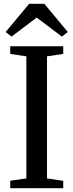

<svg xmlns="http://www.w3.org/2000/svg" viewBox="-20 -985 384 1005"><path d="M118 -51V-690L33.5 -703V-743H311V-703L226 -690V-51L311 -38.5V0H33.5V-39ZM40.5 -793.5 9.5 -817.5 132.5 -965H212L335 -817.5L304 -793.5L172 -893Z"/></svg>

Font: Merriweather 60pt
Style: Regular
Weight: 400
Version: Version 2.100